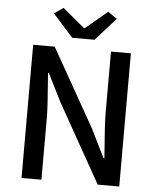

<svg xmlns="http://www.w3.org/2000/svg" viewBox="-62 -1005 858 1057"><g transform="rotate(5 367.0 -476.5)"><path d="M97 -736H216L460 -304L537 -148H542Q527 -338 527 -393V-736H637V0H518L274 -434L197 -588H192Q207 -398 207 -347V0H97ZM196 -918 246 -953 367 -852H372L493 -953L543 -918L431 -793H308Z"/></g></svg>

Font: Noto Sans S Chinese Medium
Style: Regular
Weight: 500
Designer: Ryoko NISHIZUKA  (kana & ideographs); Paul D. Hunt (Latin, Greek & Cyrillic); Wenlong ZHANG  (bopomofo); Sandoll Communi
Foundry: Adobe Systems Incorporated
Version: Version 1.000;PS 1;hotconv 1.0.78;makeotf.lib2.5.61930